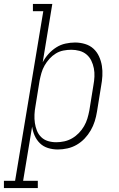

<svg xmlns="http://www.w3.org/2000/svg" viewBox="-87 -755 607 980"><path d="M-67 205V168H-10L134 -698H81V-735H180L131 -437Q143 -460 160.5 -479.5Q178 -499 200 -513Q222 -527 247 -532.5Q272 -538 296 -538Q322 -538 347 -530.5Q372 -523 390 -506.5Q408 -490 418.5 -467Q429 -444 433 -419Q437 -394 435.5 -367.5Q434 -341 429 -315L408 -185Q404 -160 396.5 -136Q389 -112 376 -89.5Q363 -67 345 -48Q327 -29 304.5 -16Q282 -3 257 2.5Q232 8 208 8Q182 8 158 0.5Q134 -7 117 -23.5Q100 -40 90 -62.5Q80 -85 77 -109L31 168H106V205ZM200 -29Q220 -29 241 -33.5Q262 -38 281 -49Q300 -60 315.5 -76Q331 -92 342 -111Q353 -130 359 -150Q365 -170 369 -191L390 -321Q394 -342 395 -364Q396 -386 392 -406.5Q388 -427 379 -445.5Q370 -464 354.5 -477Q339 -490 318.5 -495.5Q298 -501 277 -501Q257 -501 236.5 -497Q216 -493 198 -482Q180 -471 165.5 -455Q151 -439 140.5 -420.5Q130 -402 124.5 -382.5Q119 -363 115 -343L94 -213Q90 -192 89 -170Q88 -148 91 -127.5Q94 -107 101.5 -88Q109 -69 123.5 -55Q138 -41 158 -35Q178 -29 200 -29Z"/></svg>

Font: Iosevka Slab Extralight
Style: Italic
Weight: 200
Italic angle: -9°
Monospace: yes
Designer: Belleve Invis
Foundry: Belleve Invis
Version: Version 11.1.1; ttfautohint (v1.8.3)